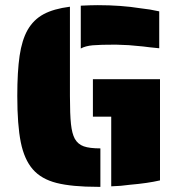

<svg xmlns="http://www.w3.org/2000/svg" viewBox="-20 -716 700 744"><path d="M293 -694Q333 -696 359 -696Q449 -696 524 -684Q562 -680 597 -672V-529Q555 -533 534 -536Q517 -537 479 -541Q441 -543 429 -543Q368 -543 339.5 -540.5Q311 -538 293 -528ZM107 -60Q74 -98 60.5 -165Q47 -232 47 -344Q47 -439 56 -500Q65 -561 87 -600Q110 -640 149 -661Q188 -682 251 -690V-344Q251 -273 255 -235.5Q259 -198 270 -178Q282 -157 304.5 -149Q327 -141 369 -141V8H359Q259 8 199.5 -7Q140 -22 107 -60ZM411 -264H340V-409H600V-17Q553 -6 483 0Q449 5 411 6Z"/></svg>

Font: Saira Stencil One
Style: Regular
Weight: 400
Designer: Hector Gatti with collaboration of the Omnibus-Type team
Foundry: Omnibus-Type
Version: Version 1.004